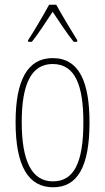

<svg xmlns="http://www.w3.org/2000/svg" viewBox="-20 -783 445 813"><path d="M218 -763H188C164 -719 120 -644 99 -613V-606H115C142 -639 178 -696 203 -733C230 -693 264 -640 292 -606H307V-613C295 -632 244 -716 218 -763ZM359 -264C359 -433 317 -537 203 -537C97 -537 46 -444 46 -266C46 -80 100 10 205 10C308 10 359 -77 359 -264ZM72 -266C72 -424 111 -512 203 -512C300 -512 333 -418 333 -265C333 -94 293 -15 204 -15C114 -15 72 -102 72 -266Z"/></svg>

Font: Noto Sans Bengali ExtraCondensed Thin
Style: Regular
Weight: 100
Width: 2
Designer: Joana Ranito - Universal Thirst; Jelle Bosma - Monotype Design Team
Foundry: Universal Thirst ehf.
Version: Version 3.000